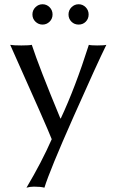

<svg xmlns="http://www.w3.org/2000/svg" viewBox="-20 -642 546 899"><path d="M146 -540.5Q131.8 -554.2 131.8 -574.2Q131.8 -594.2 146 -608.2Q160.2 -622.1 179.2 -622.1Q198.2 -622.1 212.2 -608.2Q226.1 -594.2 226.1 -574.2Q226.1 -554.2 212.2 -540.5Q198.2 -526.9 179.2 -526.9Q160.2 -526.9 146 -540.5ZM314.5 -540.5Q300.8 -554.2 300.8 -574.2Q300.8 -594.2 314.9 -608.2Q329.1 -622.1 348.1 -622.1Q367.2 -622.1 381.1 -608.2Q395 -594.2 395 -574.2Q395 -554.2 381.6 -540.5Q368.2 -526.9 348.1 -526.9Q328.1 -526.9 314.5 -540.5ZM27.8 -432.1Q42 -429.2 80.1 -429.2Q116.2 -429.2 128.9 -432.1Q162.1 -330.1 262.7 -87.4H264.6Q332 -231 396 -432.1Q405.8 -429.2 435.1 -429.2Q468.3 -429.2 478 -432.1Q435.1 -345.2 324 -94.7Q212.9 155.8 188 236.8Q170.9 231.9 139.2 231.9Q121.1 231.9 104 236.8Q175.8 115.7 222.2 9.8Q201.7 -43.9 27.8 -432.1Z"/></svg>

Font: Biolilbert
Style: Regular
Weight: 400
Designer: Philipp H. Poll
Foundry: Philipp H. Poll
Version: Version 1.1.0